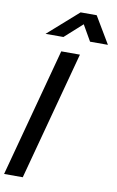

<svg xmlns="http://www.w3.org/2000/svg" viewBox="-149 -1004 645 1058"><g transform="rotate(10 173.0 -475.0)"><path d="M43.6 -800H143.6L241.8 -888.5L292.6 -800H392.6L303.3 -950H213.3ZM-47.3 0H57.2L250.1 -720H145.6Z"/></g></svg>

Font: Manrope
Style: SemiBoldItalic
Weight: 600
Italic angle: -15°
Designer: Mikhail Sharanda
Foundry: Mikhail Sharanda
Version: Version 4.502;hotconv 1.0.109;makeotfexe 2.5.65596